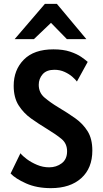

<svg xmlns="http://www.w3.org/2000/svg" viewBox="-20 -965 534 996"><path d="M244 11Q170.5 11 115.5 -13.5Q60.5 -38 35 -65L86 -170Q96.5 -156.5 119.2 -139.5Q142 -122.5 172.2 -109.8Q202.5 -97 235 -97Q272.5 -97 300.2 -118Q328 -139 328 -180Q328 -220.5 299.2 -244.2Q270.5 -268 221 -298Q180.5 -322.5 141.5 -350.2Q102.5 -378 76.8 -418.2Q51 -458.5 51 -520Q51 -602.5 103.8 -655.8Q156.5 -709 257 -709Q308 -709 343.8 -697Q379.5 -685 401.8 -669.5Q424 -654 435 -644L379 -542Q372 -552 355.5 -566.5Q339 -581 315 -592Q291 -603 262 -603Q221.5 -603 201.2 -579.8Q181 -556.5 181 -525Q181 -484.5 210.8 -459Q240.5 -433.5 283 -408Q330 -380 370 -351.8Q410 -323.5 434.5 -284.2Q459 -245 459 -184Q459 -92.5 401.5 -40.8Q344 11 244 11ZM56 -762 213 -945H275L428 -762H327L244.5 -846.5L156 -762Z"/></svg>

Font: Alatsi
Style: Regular
Weight: 400
Designer: Spyros Zevelakis, Eben Sorkin
Foundry: www.sorkintype.com
Version: Version 1.008; ttfautohint (v1.8.4.7-5d5b)